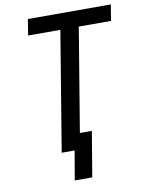

<svg xmlns="http://www.w3.org/2000/svg" viewBox="-96 -802 771 1026"><g transform="rotate(-10 289.0 -288.5)"><path d="M225 158H320L361 -87H296L389 -648H564L578 -735H128L114 -648H289L182 0H252Z"/></g></svg>

Font: Iosevka Sparkle Medium
Style: Italic
Weight: 500
Italic angle: -9°
Designer: Belleve Invis
Foundry: Belleve Invis
Version: Version 4.5.0; ttfautohint (v1.8.3)